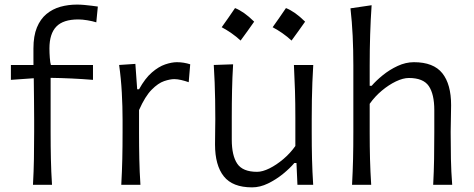

<svg xmlns="http://www.w3.org/2000/svg" viewBox="-20 -797 2046 828"><path d="M122.2 0H204.3Q200.6 -57.6 199.5 -111.1Q198.3 -164.6 198.3 -228.7V-461.3Q243.6 -460.6 288.9 -458.5Q334.2 -456.4 381 -452.6V-516.8H199.5Q196.4 -526.1 194.8 -547.8Q193.2 -569.5 193.2 -588.2Q193.2 -651.4 222.9 -682.3Q252.6 -713.2 317.7 -713.2Q334.9 -713.2 357 -709.5Q379 -705.8 395.3 -700.7L401.9 -768.7Q391.8 -770.2 376.1 -772.2Q360.3 -774.2 343.5 -775.7Q326.8 -777.2 312.3 -777.2Q274.4 -777.2 240.5 -767.8Q206.7 -758.3 180.3 -736.5Q154 -714.6 139.1 -678.3Q124.2 -641.9 124.2 -588Q124.2 -569.6 124.2 -552.1Q124.2 -534.6 124.3 -516.8H27V-452.6L125.6 -459.6Q126.2 -408.9 126.7 -364.9Q127.3 -320.9 127.3 -280.3V-228.7Q127.3 -164.6 126.3 -111.1Q125.4 -57.6 122.2 0Z M503 0H585.6Q581.9 -57.6 580.8 -110.7Q579.6 -163.8 579.6 -225.9V-322.3Q605.9 -381.9 634.1 -410.2Q662.2 -438.6 687.8 -447.2Q713.4 -455.8 731.7 -455.8Q745.1 -455.8 761.7 -451.9Q778.3 -448 793.8 -442.5L800.3 -519.7Q786.9 -524 772.5 -526.4Q758.1 -528.8 743 -528.8Q720.7 -528.8 692.5 -519.3Q664.3 -509.8 635.1 -484.6Q605.8 -459.5 579.6 -411.9H571.6L563.8 -521.5L493.7 -516.8Q502.1 -457.6 505.3 -397.4Q508.6 -337.3 508.6 -280.7V-228.7Q508.6 -164.6 507.4 -111.1Q506.2 -57.6 503 0Z M1067.2 11Q1101.3 11 1135.9 -5.8Q1170.5 -22.7 1200.4 -47Q1230.2 -71.3 1249.5 -94.2H1258.5L1262.7 0H1330.6Q1327 -57.6 1325.6 -111.1Q1324.3 -164.6 1324.3 -228.7V-282.8Q1324.3 -327.4 1325 -366Q1325.7 -404.5 1327.1 -441.5Q1328.5 -478.4 1330.9 -516.8H1247.5Q1250.4 -459.2 1252.1 -405.5Q1253.7 -351.7 1253.7 -289.7V-167.3Q1231.8 -136.2 1201.9 -110.9Q1172 -85.7 1142 -70.8Q1111.9 -56 1088.8 -56Q1026.7 -56 1003.1 -91.1Q979.5 -126.3 979.5 -195V-289.7Q979.5 -351.7 980.7 -406.9Q981.8 -462.1 985.3 -519.7L901.9 -516.8Q904.3 -478.4 905.7 -441.5Q907 -404.5 907.8 -366Q908.5 -327.4 908.5 -282.8Q908.5 -258.8 907.9 -233.4Q907.3 -208 907.3 -174.2Q907.3 -84 945.2 -36.5Q983 11 1067.2 11ZM1213.2 -762.2Q1198.6 -740.7 1184.6 -720.5Q1170.6 -700.3 1155.8 -679.6Q1177.5 -668 1198.3 -653.5Q1219 -639 1237.3 -622.1Q1252.6 -642.9 1267.1 -663.2Q1281.6 -683.6 1295.8 -703.6Q1272.9 -726.2 1252.5 -740.5Q1232.1 -754.8 1213.2 -762.2ZM993.6 -762.2Q979 -740.7 965 -720.5Q951 -700.3 936.1 -679.6Q957.8 -668 978.6 -653.5Q999.4 -639 1017.6 -622.1Q1033 -642.9 1047.5 -663.2Q1062 -683.6 1076.1 -703.6Q1053.2 -726.2 1032.8 -740.5Q1012.4 -754.8 993.6 -762.2Z M1498.2 0H1580.8Q1577.1 -57.6 1575.7 -110.7Q1574.3 -163.8 1574.3 -225.9V-349.3Q1596.6 -381 1626.5 -406Q1656.4 -431 1687.4 -445.9Q1718.5 -460.7 1743.2 -460.7Q1805.4 -460.7 1829.2 -425.8Q1852.9 -390.9 1852.9 -322.1V-225.9Q1852.9 -163.8 1852 -110.7Q1851.1 -57.6 1848.1 0H1930.1Q1925.7 -57.6 1924.6 -111.1Q1923.5 -164.6 1923.5 -228.7Q1923.5 -251.5 1924.4 -280.8Q1925.4 -310.1 1925.4 -343.5Q1925.4 -433.7 1887.5 -481.2Q1849.5 -528.8 1764.9 -528.8Q1729.7 -528.8 1694.9 -512.6Q1660 -496.4 1630.8 -472.7Q1601.7 -449 1582.9 -427.1H1574.3V-515.4Q1574.3 -583.6 1576.3 -647.3Q1578.2 -710.9 1582.6 -774.5L1491.4 -761.1Q1498 -703.3 1500.9 -642.3Q1503.8 -581.3 1503.8 -515.4V-228.7Q1503.8 -164.6 1502.6 -111.1Q1501.3 -57.6 1498.2 0Z"/></svg>

Font: Pinar-VF
Style: Regular
Weight: 300
Designer: Amin Abedi
Version: Version 3.0